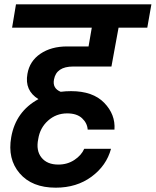

<svg xmlns="http://www.w3.org/2000/svg" viewBox="-20 -760 721 889"><path d="M494 -71Q473 7 404 58Q335 109 238 109Q128 109 71 42.5Q14 -24 32 -125Q53 -244 158 -301Q93 -341 107 -418Q117 -477 167 -511Q217 -545 291 -545H390L405 -632H36L54 -740H681L662 -632H529L513 -545L496 -452H319Q241 -452 230 -392Q222 -351 261 -335Q285 -338 309 -338Q410 -338 462.5 -284Q515 -230 510 -160H386Q384 -190 360 -212.5Q336 -235 291 -235Q240 -235 202.5 -201.5Q165 -168 157 -116Q146 -63 172 -30.5Q198 2 250 2Q292 2 324.5 -19.5Q357 -41 370 -71Z"/></svg>

Font: Poppins SemiBold
Style: Italic
Weight: 600
Italic angle: -10°
Designer: Ninad Kale (Devanagari), Jonny Pinhorn (Latin)
Foundry: Indian Type Foundry
Version: Version 3.200;PS 1.000;hotconv 16.6.54;makeotf.lib2.5.65590